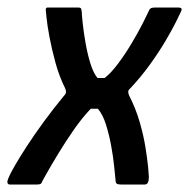

<svg xmlns="http://www.w3.org/2000/svg" viewBox="-54 -492 505 512"><path d="M-28 0Q-33 0 -34 -4.5Q-35 -9 -32.5 -14.5Q-30 -20 -29 -23Q-26 -30 -14 -51Q-2 -72 17.5 -102Q37 -132 62.5 -167Q88 -202 117 -237Q122 -242 122 -246.5Q122 -251 120 -256Q104 -288 94 -324.5Q84 -361 78 -393Q72 -425 70 -445.5Q68 -466 68 -466Q68 -472 73 -472H154Q159 -472 161 -470.5Q163 -469 164 -461Q164 -454 166.5 -430.5Q169 -407 174 -378Q179 -349 187 -323Q195 -297 206 -284Q212 -284 216 -284Q220 -284 225 -284Q242 -297 261 -322.5Q280 -348 297 -376.5Q314 -405 326 -428.5Q338 -452 341 -459Q344 -467 347.5 -469.5Q351 -472 360 -472H422Q425 -472 428.5 -470.5Q432 -469 429 -462Q426 -455 415.5 -434Q405 -413 388 -384Q371 -355 347 -321.5Q323 -288 293 -256Q288 -252 288 -247.5Q288 -243 290 -238Q308 -203 318.5 -166.5Q329 -130 334 -98.5Q339 -67 341 -46Q343 -25 343 -20Q343 -11 340.5 -5.5Q338 0 332 0H268Q260 0 257 -2.5Q254 -5 254 -13Q253 -23 250.5 -48Q248 -73 242.5 -103Q237 -133 228.5 -160Q220 -187 207 -202Q201 -202 199.5 -202Q198 -202 196 -202Q194 -202 188 -202Q165 -178 142.5 -145.5Q120 -113 101.5 -82.5Q83 -52 71.5 -31.5Q60 -11 60 -11Q57 -3 54 -1.5Q51 0 45 0Z"/></svg>

Font: Glory Medium
Style: Italic
Weight: 500
Italic angle: -12°
Version: Version 1.011